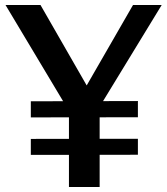

<svg xmlns="http://www.w3.org/2000/svg" viewBox="-20 -743 664 763"><path d="M622.5 -723 376 -319V0H254V-302L2 -723H141L324.5 -403.5L508.5 -723ZM528 -341.5V-277L102.5 -276.5V-340.5ZM528 -191.5V-128L102.5 -127.5V-191Z"/></svg>

Font: Public Sans Medium
Style: Regular
Weight: 500
Designer: The Public Sans Project Authors: Dan O. Williams and USWDS (Libre Franklin designed by Pablo Impallari and Rodrigo Fuenz
Version: Version 1.007